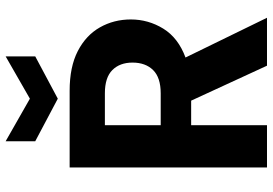

<svg xmlns="http://www.w3.org/2000/svg" viewBox="-163 -804 967 681"><g transform="rotate(-90 320.5 -463.5)"><path d="M67 0V-700H339Q424 -700 480 -671Q536 -642 564 -592.5Q592 -543 592 -483Q592 -421 559.5 -368Q527 -315 457 -289L598 0H428L304 -269H217V0ZM217 -377H330Q386 -377 412.5 -404Q439 -431 439 -477Q439 -522 412.5 -548.5Q386 -575 330 -575H217ZM311 -742 160 -822V-927L311 -841L461 -927V-822Z"/></g></svg>

Font: DM Sans Black
Style: Regular
Weight: 900
Designer: Colophon Foundry, Jonny Pinhorn
Foundry: Colophon Foundry
Version: Version 4.004; ttfautohint (v1.8.4.7-5d5b)